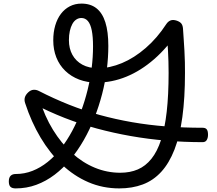

<svg xmlns="http://www.w3.org/2000/svg" viewBox="-20 -1035 1204 1067"><path d="M67 12Q47 12 38 3Q29 -6 29 -27Q29 -48 39 -58Q49 -68 67 -68Q116 -68 160.5 -85.5Q205 -103 245 -135Q285 -167 319 -211Q353 -255 381 -307Q409 -359 430.5 -417Q452 -475 467 -536Q482 -597 489.5 -658Q497 -719 497 -777Q497 -831 490 -866Q483 -901 468.5 -918Q454 -935 432 -935Q417 -935 404 -926.5Q391 -918 382 -901.5Q373 -885 368 -862.5Q363 -840 363 -812Q363 -765 382.5 -730Q402 -695 438 -675.5Q474 -656 525 -656Q590 -656 658 -684.5Q726 -713 790 -768.5Q854 -824 904 -901Q914 -916 928 -921.5Q942 -927 963 -920Q982 -913 989 -902.5Q996 -892 997 -875Q999 -847 1001 -815.5Q1003 -784 1005 -752Q1007 -720 1007.5 -689Q1008 -658 1008 -630Q1008 -491 993.5 -385Q979 -279 949.5 -203.5Q920 -128 876 -80Q832 -32 773.5 -10Q715 12 643 12Q551 12 471 -22.5Q391 -57 324 -120.5Q257 -184 205.5 -270.5Q154 -357 120 -461Q114 -478 118 -493Q122 -508 137 -522Q151 -535 166.5 -536Q182 -537 197 -529Q279 -487 363 -453.5Q447 -420 534.5 -396Q622 -372 714 -356Q806 -340 903.5 -332.5Q1001 -325 1106 -325Q1122 -325 1129 -316Q1136 -307 1136 -286Q1136 -269 1129 -257Q1122 -245 1106 -245Q1003 -245 903 -253.5Q803 -262 706.5 -279Q610 -296 517.5 -321Q425 -346 338.5 -380Q252 -414 171 -456L199 -484Q228 -389 274.5 -313.5Q321 -238 380 -184.5Q439 -131 507 -103Q575 -75 648 -75Q703 -75 746 -93.5Q789 -112 821.5 -152.5Q854 -193 875 -257.5Q896 -322 906.5 -414.5Q917 -507 917 -630Q917 -693 913.5 -755.5Q910 -818 905 -879L973 -864Q910 -770 836.5 -706Q763 -642 682.5 -609Q602 -576 518 -576Q464 -576 419.5 -593Q375 -610 342.5 -641.5Q310 -673 293 -716Q276 -759 276 -811Q276 -856 287 -893.5Q298 -931 318.5 -958Q339 -985 368 -1000Q397 -1015 433 -1015Q483 -1015 516 -989Q549 -963 565.5 -911Q582 -859 582 -780Q582 -716 573.5 -648Q565 -580 547.5 -512.5Q530 -445 504.5 -380Q479 -315 445.5 -256.5Q412 -198 371.5 -149Q331 -100 283.5 -64Q236 -28 182 -8Q128 12 67 12Z"/></svg>

Font: Playwrite PE
Style: Regular
Weight: 400
Designer: Veronika Burian, José Scaglione
Foundry: TypeTogether
Version: Version 1.002